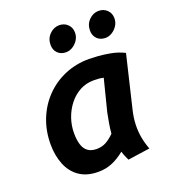

<svg xmlns="http://www.w3.org/2000/svg" viewBox="-138 -850 860 966"><g transform="rotate(-20 292.0 -366.5)"><path d="M224 14Q163 14 123 -13.5Q83 -41 63.5 -89.5Q44 -138 44 -198Q44 -270 68.5 -331.5Q93 -393 137.5 -439Q182 -485 242 -510.5Q302 -536 372 -536Q387 -536 418 -534Q449 -532 486.5 -525Q524 -518 558 -501L491 -220Q482 -183 480.5 -146Q479 -109 485.5 -74.5Q492 -40 504 -9L386 8Q380 -4 375 -16Q370 -28 366 -42Q336 -17 301 -1.5Q266 14 224 14ZM255 -97Q282 -97 304 -108.5Q326 -120 350 -144Q352 -169 357 -198.5Q362 -228 367 -252L410 -422Q396 -425 384 -426Q372 -427 357 -427Q317 -427 283.5 -409Q250 -391 225.5 -360Q201 -329 187.5 -290.5Q174 -252 174 -210Q174 -173 182.5 -147.5Q191 -122 209 -109.5Q227 -97 255 -97ZM488 -607Q460 -607 443 -624Q426 -641 426 -668Q426 -702 448.5 -724.5Q471 -747 500 -747Q527 -747 545 -729.5Q563 -712 563 -685Q563 -663 551.5 -645.5Q540 -628 523 -617.5Q506 -607 488 -607ZM277 -607Q249 -607 232 -624Q215 -641 215 -668Q215 -702 237.5 -724.5Q260 -747 289 -747Q316 -747 334 -729.5Q352 -712 352 -685Q352 -663 340.5 -645.5Q329 -628 312 -617.5Q295 -607 277 -607Z"/></g></svg>

Font: Ubuntu Sans
Style: Bold Italic
Weight: 700
Italic angle: -13.5°
Designer: Dalton Maag Ltd
Foundry: Dalton Maag Ltd
Version: Version 1.006